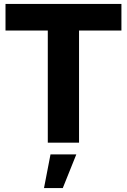

<svg xmlns="http://www.w3.org/2000/svg" viewBox="-20 -720 641 969"><path d="M7.8 -700.2H592.8V-565.9H378.9V0H221.2V-565.9H7.8ZM234.9 59.1H365.2L296.9 229H202.1Z"/></svg>

Font: Montserrat arm SemiBold
Style: Regular
Weight: 600
Designer: Julieta Ulanovsky
Foundry: Julieta Ulanovsky
Version: Version 6.000;PS 006.000;hotconv 1.0.88;makeotf.lib2.5.64775